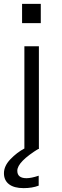

<svg xmlns="http://www.w3.org/2000/svg" viewBox="-27 -762 315 982"><path d="M85.9 -643.6V-742.2H181.6V-643.6ZM97.7 0V-525.4H171.9V0ZM-6.8 124Q-6.8 86.9 26.4 52.2Q59.6 17.6 98.6 -2.9H172.9Q61.5 65.4 61.5 111.3Q61.5 149.4 108.4 149.4Q132.8 149.4 170.9 136.7V187.5Q137.7 200.2 93.8 200.2Q44.9 200.2 19 180.2Q-6.8 160.2 -6.8 124Z"/></svg>

Font: Gothic A1
Style: Regular
Weight: 400
Designer: HanYang I&C Co.,Ltd.
Foundry: HanYang I&C Co.,Ltd.
Version: Version 2.50